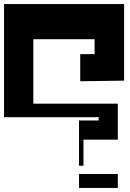

<svg xmlns="http://www.w3.org/2000/svg" viewBox="-25 -872 645 950"><path d="M372 -470 589 -473V-852H-5V-292H463V-276H366V-52H388V-181H558V-359H140V-678H443V-604H372ZM558 58V-11H366V58Z"/></svg>

Font: Am-Hal
Style: Regular
Weight: 400
Designer: Multible Designers
Foundry: Kief Type Foundry
Version: Version 1.000;PS 001.000;hotconv 1.0.88;makeotf.lib2.5.64775